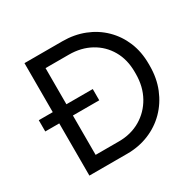

<svg xmlns="http://www.w3.org/2000/svg" viewBox="-152 -867 1052 1035"><g transform="rotate(-30 374.0 -350.0)"><path d="M34 -325V-395H370V-325ZM121 0V-700H357Q430 -700 492.5 -675.5Q555 -651 601.5 -605.5Q648 -560 673.5 -498.5Q699 -437 699 -362V-350Q699 -273 673 -209Q647 -145 600.5 -98Q554 -51 491.5 -25.5Q429 0 357 0ZM206 -44 171 -80H351Q426 -80 485 -114.5Q544 -149 578 -210Q612 -271 612 -350V-362Q612 -439 578.5 -497Q545 -555 486 -587.5Q427 -620 351 -620H171L206 -656Z"/></g></svg>

Font: SUSE Thin
Style: Regular
Weight: 400
Version: Version 1.000